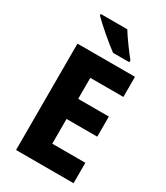

<svg xmlns="http://www.w3.org/2000/svg" viewBox="-226 -1024 963 1116"><g transform="rotate(30 255.5 -465.5)"><path d="M285 -931H107V-921C143 -884 236 -804 282 -771H391V-784C363 -818 312 -887 285 -931ZM462 0V-137H240V-303H446V-438H240V-579H462V-714H76V0Z"/></g></svg>

Font: Noto Sans Thai SemCond ExtBd
Style: Regular
Weight: 800
Width: 4
Designer: Monotype Design Team
Foundry: Monotype Imaging Inc.
Version: Version 2.002